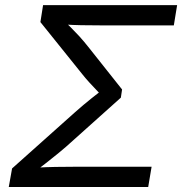

<svg xmlns="http://www.w3.org/2000/svg" viewBox="-20 -748 728 768"><path d="M15.1 0 28.3 -74.2 278.8 -297.9Q296.9 -314 314 -328.4Q331.1 -342.8 346.7 -355.2Q362.3 -367.7 376 -378.2Q389.6 -388.7 399.9 -397.5L393.6 -358.9Q384.8 -368.2 370.1 -383.3Q355.5 -398.4 338.4 -417Q321.3 -435.5 305.2 -456.1L141.6 -659.7L152.3 -727.5H688.5L675.3 -646.5H382.3Q339.8 -646.5 304.9 -647.2Q270 -647.9 240.2 -649.9L235.8 -665Q246.6 -654.8 262.2 -639.4Q277.8 -624 296.9 -603.3Q315.9 -582.5 336.9 -555.7L468.3 -390.1L463.4 -357.4L275.4 -189Q244.1 -160.2 215.6 -137Q187 -113.8 163.1 -95Q139.2 -76.2 119.1 -61L128.4 -77.6Q163.1 -79.6 201.7 -80.3Q240.2 -81.1 289.1 -81.1H586.4L572.8 0Z"/></svg>

Font: Inter 17pt
Style: Italic
Weight: 400
Italic angle: -9.3988°
Version: Version 4.001;git-66647c0bb